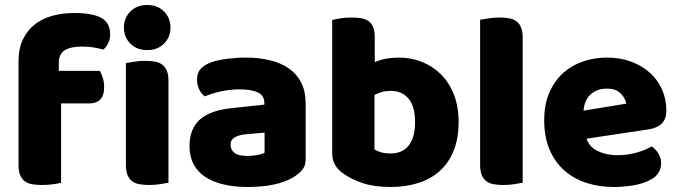

<svg xmlns="http://www.w3.org/2000/svg" viewBox="-20 -731 2712 767"><path d="M54 -486Q54 -537 71.5 -573.5Q89 -610 119 -633.5Q149 -657 189.5 -668Q230 -679 276 -679Q350 -679 385 -659.5Q420 -640 420 -593Q420 -573 411.5 -557Q403 -541 393 -533Q374 -538 353.5 -541.5Q333 -545 306 -545Q263 -545 239 -530.5Q215 -516 215 -480V-448H379Q385 -437 390.5 -420.5Q396 -404 396 -384Q396 -349 380.5 -333.5Q365 -318 339 -318H224V-1Q214 2 192.5 5Q171 8 148 8Q126 8 108.5 5Q91 2 79 -7Q67 -16 60.5 -31.5Q54 -47 54 -72ZM475 -621Q475 -659 500.5 -685Q526 -711 568 -711Q610 -711 635.5 -685Q661 -659 661 -621Q661 -583 635.5 -557Q610 -531 568 -531Q526 -531 500.5 -557Q475 -583 475 -621ZM653 -1Q642 1 620.5 4.5Q599 8 577 8Q555 8 537.5 5Q520 2 508 -7Q496 -16 489.5 -31.5Q483 -47 483 -72V-479Q494 -481 515.5 -484.5Q537 -488 559 -488Q581 -488 598.5 -485Q616 -482 628 -473Q640 -464 646.5 -448.5Q653 -433 653 -408Z M969 -108Q986 -108 1006.5 -111.5Q1027 -115 1037 -121V-201L965 -195Q937 -193 919 -183Q901 -173 901 -153Q901 -133 916.5 -120.5Q932 -108 969 -108ZM961 -501Q1015 -501 1059.5 -490Q1104 -479 1135.5 -456.5Q1167 -434 1184 -399.5Q1201 -365 1201 -318V-94Q1201 -68 1186.5 -51.5Q1172 -35 1152 -23Q1087 16 969 16Q916 16 873.5 6Q831 -4 800.5 -24Q770 -44 753.5 -75Q737 -106 737 -147Q737 -216 778 -253Q819 -290 905 -299L1036 -313V-320Q1036 -349 1010.5 -361.5Q985 -374 937 -374Q899 -374 863 -366Q827 -358 798 -346Q785 -355 776 -373.5Q767 -392 767 -412Q767 -438 779.5 -453.5Q792 -469 818 -480Q847 -491 886.5 -496Q926 -501 961 -501Z M1307 -651Q1317 -654 1339 -657.5Q1361 -661 1384 -661Q1406 -661 1423.5 -658Q1441 -655 1453 -646Q1465 -637 1471 -621.5Q1477 -606 1477 -581V-483Q1502 -493 1524.5 -497Q1547 -501 1574 -501Q1622 -501 1665 -484Q1708 -467 1741 -434.5Q1774 -402 1793 -354Q1812 -306 1812 -243Q1812 -178 1792.5 -129.5Q1773 -81 1738 -49Q1703 -17 1652.5 -0.5Q1602 16 1541 16Q1475 16 1429 0.5Q1383 -15 1351 -38Q1307 -69 1307 -118ZM1541 -118Q1587 -118 1612.5 -149.5Q1638 -181 1638 -243Q1638 -306 1612 -337Q1586 -368 1542 -368Q1522 -368 1507.5 -364Q1493 -360 1476 -352V-134Q1487 -127 1502.5 -122.5Q1518 -118 1541 -118Z M2068 -1Q2057 1 2035.5 4.5Q2014 8 1992 8Q1970 8 1952.5 5Q1935 2 1923 -7Q1911 -16 1904.5 -31.5Q1898 -47 1898 -72V-652Q1909 -654 1930.5 -657.5Q1952 -661 1974 -661Q1996 -661 2013.5 -658Q2031 -655 2043 -646Q2055 -637 2061.5 -621.5Q2068 -606 2068 -581Z M2432 16Q2373 16 2322.5 -0.5Q2272 -17 2234.5 -50Q2197 -83 2175.5 -133Q2154 -183 2154 -250Q2154 -316 2175.5 -363.5Q2197 -411 2232 -441.5Q2267 -472 2312 -486.5Q2357 -501 2404 -501Q2457 -501 2500.5 -485Q2544 -469 2575.5 -441Q2607 -413 2624.5 -374Q2642 -335 2642 -289Q2642 -255 2623 -237Q2604 -219 2570 -214L2323 -177Q2334 -144 2368 -127.5Q2402 -111 2446 -111Q2487 -111 2523.5 -121.5Q2560 -132 2583 -146Q2599 -136 2610 -118Q2621 -100 2621 -80Q2621 -35 2579 -13Q2547 4 2507 10Q2467 16 2432 16ZM2404 -377Q2380 -377 2362.5 -369Q2345 -361 2334 -348.5Q2323 -336 2317.5 -320.5Q2312 -305 2311 -289L2482 -317Q2479 -337 2460 -357Q2441 -377 2404 -377Z"/></svg>

Font: Baloo Tamma
Style: Regular
Weight: 400
Designer: Divya Kowshik and Ek Type
Foundry: Ek Type
Version: Version 1.443;PS 1.000;hotconv 16.6.51;makeotf.lib2.5.65220;